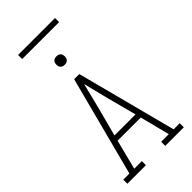

<svg xmlns="http://www.w3.org/2000/svg" viewBox="-333 -1187 1265 1265"><g transform="rotate(-45 300.0 -554.5)"><path d="M37 0V-38H94L276 -735H324L506 -38H563V0H390V-38H461L408 -246H192L139 -38H210V0ZM202 -285H398L344 -490Q333 -534 322 -578Q311 -622 300 -666Q289 -622 278 -578Q267 -534 256 -490ZM300 -846Q292 -846 284.5 -848Q277 -850 271 -856Q265 -862 263 -869.5Q261 -877 261 -885Q261 -893 263 -900.5Q265 -908 271 -914Q277 -920 284.5 -922Q292 -924 300 -924Q308 -924 315.5 -922Q323 -920 329 -914Q335 -908 337 -900.5Q339 -893 339 -885Q339 -877 337 -869.5Q335 -862 329 -856Q323 -850 315.5 -848Q308 -846 300 -846ZM128 -1071V-1109H472V-1071Z"/></g></svg>

Font: Iosevka Etoile Extralight
Style: Regular
Weight: 200
Designer: Belleve Invis
Foundry: Belleve Invis
Version: Version 22.1.2; ttfautohint (v1.8.4)